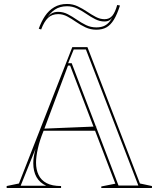

<svg xmlns="http://www.w3.org/2000/svg" viewBox="-20 -945 797 965"><path d="M13.5 0V-10L75.2 -22.8L343.3 -708H419.5L683.3 -22.8L743.7 -10V0H489.1V-7.8L559.7 -21.8L332.5 -615.3H321.8L197.9 -284.6Q179.7 -239.7 170.4 -198.7Q161.1 -157.7 161.1 -127Q161.1 -92.7 173.8 -66Q186.5 -39.3 214.2 -24.6Q241.9 -10 286.9 -10V0ZM185 -287.8V-297.8L463.7 -309.3V-287.8ZM575.6 -12.6H675.3L411.7 -696.5H350.6L322.5 -627.4H340.3ZM83.8 -11.5H212.2Q179.7 -26.3 163.5 -54.9Q147.3 -83.6 147.3 -124.7Q147.3 -140.5 150.1 -158.2Q152.9 -175.9 158.6 -197.3ZM464.3 -795.7Q434.9 -795.7 409.8 -807.5Q384.8 -819.3 362.4 -834.9Q340 -850.5 318 -862.3Q296.1 -874 272.4 -874Q241.1 -874 221.3 -855.1Q201.5 -836.2 186.9 -796.9L174.8 -800.6Q187.3 -836.2 206.1 -864.4Q225 -892.5 252.5 -908.8Q279.9 -925.1 317.1 -925.1Q345.4 -925.1 370 -913.5Q394.5 -902 417 -886.8Q439.4 -871.6 461.3 -860.1Q483.2 -848.5 505.2 -848.5Q530.3 -848.5 544.7 -866.1Q559.1 -883.7 569.1 -920L583 -917.2Q568.7 -872.7 552.4 -846.1Q536.1 -819.5 515.3 -807.6Q494.4 -795.7 464.3 -795.7ZM464.3 -807.3Q484.2 -807.3 499.5 -813Q514.8 -818.8 527.2 -832.2Q539.7 -845.6 549.5 -868.3Q543.2 -852 532.4 -844.5Q521.5 -837 505.2 -837Q481.2 -837 458.6 -848.6Q436 -860.1 414 -875.3Q392.1 -890.5 368.3 -902Q344.6 -913.6 317.1 -913.6Q280.9 -913.6 255.8 -896.8Q230.7 -880.1 213.5 -848.7Q223.8 -867.1 237.8 -876.3Q251.8 -885.5 272.4 -885.5Q297.5 -885.5 320.4 -873.8Q343.3 -862 365.7 -846.4Q388.1 -830.8 412.2 -819Q436.3 -807.3 464.3 -807.3Z"/></svg>

Font: Kalnia Glaze Thin
Style: Regular
Weight: 100
Version: Version 1.110